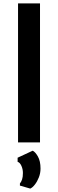

<svg xmlns="http://www.w3.org/2000/svg" viewBox="-20 -833 340 1123"><path d="M85.5 0V-813H214V0ZM157 270 96.5 252.5V240Q104 231.5 109 217Q114 202.5 114 179Q114 156.5 105.2 137Q96.5 117.5 83 113.5V89.5L171 48.5Q186 55 201.5 82Q217 109 217 153Q217 179.5 207.5 204Q198 228.5 184.2 246.2Q170.5 264 157 270Z"/></svg>

Font: Merriweather Sans Medium
Style: Regular
Weight: 500
Designer: Eben Sorkin
Foundry: Eben Sorkin
Version: Version 2.001